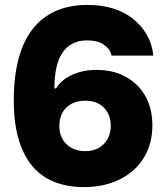

<svg xmlns="http://www.w3.org/2000/svg" viewBox="-20 -751 675 780"><path d="M321 9Q255 9 202 -11.5Q149 -32 112 -75.5Q75 -119 55.5 -185.5Q36 -252 36 -344Q36 -440 55.5 -512.5Q75 -585 113 -633.5Q151 -682 207 -706.5Q263 -731 335 -731Q393 -731 439.5 -716.5Q486 -702 520.5 -674.5Q555 -647 576.5 -609.5Q598 -572 603 -525H433Q430 -541 420.5 -552.5Q411 -564 398 -572Q385 -580 368 -583.5Q351 -587 333 -587Q300 -587 275 -574Q250 -561 233.5 -536.5Q217 -512 209 -475.5Q201 -439 201 -392H208Q221 -414 244 -430.5Q267 -447 299.5 -457Q332 -467 372 -467Q440 -467 491 -439Q542 -411 570.5 -360.5Q599 -310 599 -242Q599 -167 564.5 -110.5Q530 -54 467 -22.5Q404 9 321 9ZM326 -137Q357 -137 380.5 -150Q404 -163 417 -186.5Q430 -210 430 -240Q430 -271 417 -294Q404 -317 381 -329.5Q358 -342 326 -342Q294 -342 270 -329Q246 -316 233.5 -293Q221 -270 221 -239Q221 -209 234 -186Q247 -163 271 -150Q295 -137 326 -137Z"/></svg>

Font: Mona Sans ExtraLight ExtraBold
Style: Regular
Weight: 800
Version: Version 2.000